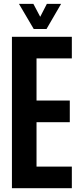

<svg xmlns="http://www.w3.org/2000/svg" viewBox="-20 -994 422 1014"><path d="M43 0H359.4V-114.3H172.9V-348.6H348.6V-462.9H172.9V-685.5H359.4V-799.8H43V0ZM158.2 -840.8H225.6C263.7 -907.2 290 -951.2 302.7 -973.6H227.5C210 -939.5 198.2 -916 192.4 -905.3C173.8 -939.5 162.1 -961.9 156.2 -973.6H80.1C119.1 -907.2 145.5 -863.3 158.2 -840.8Z"/></svg>

Font: Yellow Ladder Regular
Style: Regular
Weight: 400
Designer: Zima Creative
Version: Version 2.002